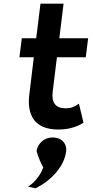

<svg xmlns="http://www.w3.org/2000/svg" viewBox="-20 -688 501 1039"><path d="M338 131C343 93 318 61 278 57C224 49 182 89 178 131C188 165 202 197 214 218C197 269 154 309 132 322C146 325 159 328 172 331C262 287 329 208 338 131ZM432 -24 407 -127C395 -119 377 -105 352 -103C347 -102 341 -102 334 -102C281 -102 258 -133 265 -191L288 -378H444L457 -481H301L324 -668H199L176 -481H98L85 -378H163L138 -171C127 -70 163 13 296 13C368 13 414 -12 432 -24Z"/></svg>

Font: Bluebird
Style: ExtObl
Weight: 400
Designer: Jasper
Foundry: Cannot Into Space Fonts
Version: Version 0.98